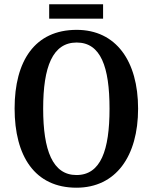

<svg xmlns="http://www.w3.org/2000/svg" viewBox="-20 -864 711 894"><path d="M209 -777H460V-844H209ZM336 10C520 10 623 -137 623 -358C623 -580 520 -725 337 -725C142 -725 48 -580 48 -359C48 -137 142 10 336 10ZM336 -49C225 -49 181 -164 181 -358C181 -553 225 -666 337 -666C449 -666 490 -553 490 -358C490 -164 449 -49 336 -49Z"/></svg>

Font: Noto Serif Georgian Condensed SemiBold
Style: Regular
Weight: 600
Width: 3
Designer: Monotype Design Team, Akaki Razmadze
Foundry: Google LLC
Version: Version 2.003